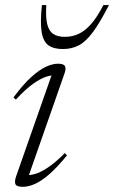

<svg xmlns="http://www.w3.org/2000/svg" viewBox="-20 -710 440 740"><path d="M42 -30 183.5 -433.5 196.5 -419Q180.5 -421.5 158.5 -414.5Q136.5 -407.5 107.2 -386.8Q78 -366 41 -326L32 -334.5Q69 -384.5 100.2 -412.8Q131.5 -441 157.2 -452.8Q183 -464.5 203.5 -464.5Q224.5 -464.5 230 -455.8Q235.5 -447 229 -428L86 -19.5L74.5 -36Q89.5 -33 111.5 -38.5Q133.5 -44 163 -63.2Q192.5 -82.5 230 -120L238 -111Q200.5 -65 170 -38.5Q139.5 -12 114.5 -1Q89.5 10 68.5 10Q44.5 10 39.8 0.5Q35 -9 42 -30ZM230 -568Q258.5 -568 283.2 -579.5Q308 -591 331.5 -617.8Q355 -644.5 378.5 -690.5H400Q365.5 -623.5 338.5 -586.8Q311.5 -550 284.2 -535.5Q257 -521 222 -521Q186.5 -521 166.5 -535.5Q146.5 -550 140.5 -586.8Q134.5 -623.5 141.5 -690.5H158.5Q155.5 -644.5 161.8 -617.8Q168 -591 184.8 -579.5Q201.5 -568 230 -568Z"/></svg>

Font: Newsreader 36pt Light
Style: Italic
Weight: 300
Italic angle: -17°
Designer: Hugues Gentile
Foundry: Production Type
Version: Version 1.003